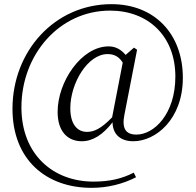

<svg xmlns="http://www.w3.org/2000/svg" viewBox="-20 -735 940 923"><path d="M621 -56C728 -56 859 -161 859 -361C859 -572 723 -715 516 -715C242 -715 40 -488 40 -212C40 33 202 168 420 168C497 168 570 150 634 117L623 95C566 124 508 138 429 138C237 138 83 9 83 -219C83 -472 265 -684 509 -684C692 -684 823 -562 823 -367C823 -186 720 -88 636 -88C584 -88 565 -118 578 -183L639 -496L624 -506L584 -471C560 -499 534 -512 502 -512C372 -512 257 -343 257 -197C257 -101 307 -56 373 -56C427 -56 475 -88 521 -147C522 -89 559 -56 621 -56ZM519 -171C465 -115 431 -101 398 -101C350 -101 318 -140 318 -214C318 -336 402 -475 497 -475C528 -475 551 -464 570 -434Z"/></svg>

Font: Noto Serif SC Light
Style: Regular
Weight: 300
Designer: Ryoko NISHIZUKA 西塚涼子 (kana & ideographs); Frank Grießhammer (Latin, Greek & Cyrillic); Wenlong ZHANG 张文龙 (bopomofo); San
Foundry: Adobe
Version: Version 2.001;hotconv 1.1.0;makeotfexe 2.6.0